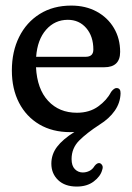

<svg xmlns="http://www.w3.org/2000/svg" viewBox="-20 -464 474 688"><path d="M346 145.5Q340 168 316 186.2Q292 204.5 255 204.5Q212.5 204.5 188.2 181.2Q164 158 164 122.5Q164 89 184.5 62Q205 35 246.5 9Q239 9.5 232 9.5Q168 9.5 121 -18.2Q74 -46 48.2 -95.8Q22.5 -145.5 22.5 -211.5Q22.5 -279 48.5 -331.5Q74.5 -384 122.5 -414Q170.5 -444 235.5 -444Q287 -444 326.5 -422.5Q366 -401 388.2 -363.5Q410.5 -326 410.5 -278Q410.5 -223 353.5 -223H109Q113 -145 152.5 -102.5Q192 -60 255.5 -60Q300.5 -60 331.8 -82.5Q363 -105 378 -134.5Q389 -149 398 -148.5Q412.5 -148 412 -129.5Q411 -95.5 391.2 -67.2Q371.5 -39 337 -17.5Q290 13 263.2 40.2Q236.5 67.5 236.5 106Q236.5 130 248.2 142Q260 154 276.5 154Q289 154 300.2 148.5Q311.5 143 319 130.5Q328 119 337 120.5Q342.5 122 346.2 128.2Q350 134.5 346 145.5ZM223 -393Q176.5 -393 145.2 -357.5Q114 -322 109.5 -260.5H287Q314.5 -260.5 314.5 -286.5Q314.5 -334 289 -363.5Q263.5 -393 223 -393Z"/></svg>

Font: Fraunces 144pt S100
Style: Regular
Weight: 400
Version: Version 1.000; ttfautohint (v1.8.3)